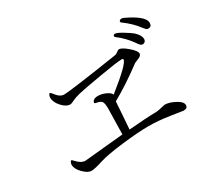

<svg xmlns="http://www.w3.org/2000/svg" viewBox="-139 -1017 1279 1175"><g transform="rotate(-30 500.0 -430.0)"><path d="M115.2 -165Q115.2 -171.9 119.1 -181.2Q123 -190.4 127 -190.4Q130.9 -190.4 140.6 -179.7Q170.9 -144.5 202.1 -144.5L477.5 -170.9L481.4 -351.6Q481.4 -387.7 473.1 -400.9Q464.8 -414.1 431.6 -418.9Q423.8 -420.9 423.8 -425.8Q423.8 -430.7 427.7 -435.5Q437.5 -450.2 464.8 -450.2Q491.2 -450.2 520 -437Q548.8 -423.8 552.7 -408.2Q712.9 -535.2 712.9 -564.5Q712.9 -571.3 703.1 -571.3Q670.9 -571.3 540.5 -548.8Q410.2 -526.4 376.5 -518.1Q342.8 -509.8 323.2 -500Q303.7 -489.3 293.9 -489.3Q265.6 -489.3 236.3 -521.5Q207 -553.7 207 -586.9Q207 -594.7 210.9 -603.5Q214.8 -612.3 219.7 -612.3Q223.6 -612.3 233.4 -599.6Q261.7 -560.5 291 -560.5Q338.9 -560.5 681.6 -613.3Q690.4 -615.2 702.1 -624Q712.9 -632.8 719.7 -632.8Q739.3 -632.8 777.8 -599.6Q816.4 -566.4 816.4 -547.9Q816.4 -530.3 784.2 -519.5Q768.6 -513.7 763.7 -510.7Q647.5 -423.8 543.9 -366.2Q543 -349.6 538.1 -281.2Q532.2 -212.9 530.3 -174.8Q654.3 -185.5 726.6 -186.5Q750 -188.5 769.5 -194.3Q788.1 -199.2 792 -199.2Q823.2 -199.2 863.8 -177.7Q904.3 -156.2 904.3 -132.8Q904.3 -109.4 875 -109.4Q874 -109.4 792 -122.1Q710 -134.8 639.6 -134.8Q569.3 -134.8 455.1 -121.6Q340.8 -108.4 284.2 -90.8Q227.5 -72.3 203.1 -72.3Q177.7 -72.3 146.5 -104Q115.2 -135.7 115.2 -165ZM733.4 -716.8Q733.4 -727.5 747.1 -727.5Q759.8 -727.5 798.3 -704.1Q836.9 -680.7 850.6 -668.9Q884.8 -637.7 884.8 -611.3Q884.8 -599.6 877.9 -592.8Q871.1 -585.9 862.3 -585.9Q852.5 -585.9 844.7 -594.2Q836.9 -602.5 827.1 -617.2Q790 -669.9 737.3 -709Q733.4 -711.9 733.4 -716.8ZM809.6 -775.4Q809.6 -780.3 814.5 -784.2Q819.3 -788.1 828.1 -788.1Q836.9 -788.1 875 -767.6Q963.9 -719.7 963.9 -679.7Q963.9 -652.3 939.5 -652.3Q931.6 -652.3 925.8 -657.2Q919.9 -662.1 909.2 -675.8Q873 -724.6 815.4 -766.6Q809.6 -770.5 809.6 -775.4Z"/></g></svg>

Font: GenEi Koburi Mincho v6
Style: Regular
Weight: 400
Designer: o_tamon (Modified)
Foundry: o_tamon / Adobe Systems Incorporated
Version: Version 6.1